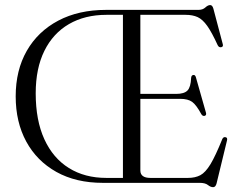

<svg xmlns="http://www.w3.org/2000/svg" viewBox="-20 -740 972 777"><path d="M409.5 -700H783Q800.5 -700 811 -709.8Q821.5 -719.5 830.5 -719.5Q839.5 -719.5 843.5 -705L881.5 -561.5Q884.5 -551 875.5 -549Q866 -547 861 -557Q837.5 -608.5 818.8 -635Q800 -661.5 779.8 -670.8Q759.5 -680 731 -680H548V-360H693Q725.5 -360 738.8 -373.8Q752 -387.5 753.5 -425Q754.5 -435.5 762 -436.5Q770 -438 773 -426.5L813.5 -284Q816.5 -273.5 808 -271Q800 -269.5 795 -277.5Q774.5 -315.5 757.5 -327.8Q740.5 -340 709.5 -340H548V-50Q548 -20 589 -20H740.5Q770 -20 790.8 -31Q811.5 -42 831.8 -75.5Q852 -109 879.5 -177Q883.5 -186 891.5 -185Q902 -184 898.5 -171L856.5 2Q852.5 17.5 842.5 17.5Q832.5 17.5 821.5 8.8Q810.5 0 788.5 0H396.5Q287.5 0 208.2 -44.2Q129 -88.5 86.2 -167.2Q43.5 -246 43.5 -350Q43.5 -456 88.5 -534.5Q133.5 -613 215.8 -656.5Q298 -700 409.5 -700ZM124.5 -362.5Q124.5 -253 159.5 -176.5Q194.5 -100 258.8 -60Q323 -20 410.5 -20H477.5V-680H411Q323.5 -680 259 -642.5Q194.5 -605 159.5 -534Q124.5 -463 124.5 -362.5Z"/></svg>

Font: Fraunces 72pt Light
Style: Regular
Weight: 300
Version: Version 1.000;[0bf87f6ff]